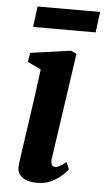

<svg xmlns="http://www.w3.org/2000/svg" viewBox="-54 -779 452 824"><g transform="rotate(5 172.0 -367.0)"><path d="M137 10Q108 10 88.2 1.5Q68.5 -7 59.5 -22.2Q50.5 -37.5 53 -58.5Q55.5 -81 60.2 -113.5Q65 -146 70.8 -186.5Q76.5 -227 83.5 -274Q90.5 -321 97.2 -372Q104 -423 111 -476L53 -503.5L60 -543L233.5 -567.5L258 -556L192 -101Q189.5 -83 194 -73.8Q198.5 -64.5 208.5 -64.5Q217.5 -64.5 228.2 -70.2Q239 -76 256 -90L269 -59.5Q263.5 -52 246.8 -35.5Q230 -19 202.5 -4.5Q175 10 137 10ZM74 -744H343.5L332 -655H62.5Z"/></g></svg>

Font: Merriweather Light 18pt
Style: Bold Italic
Weight: 700
Italic angle: -7.8°
Version: Version 2.101